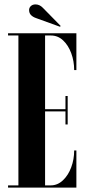

<svg xmlns="http://www.w3.org/2000/svg" viewBox="-20 -851 392 871"><path d="M16.5 0V-10H63.5V-690H16.5V-700H326.5V-533H316.5Q316.5 -573.5 303.2 -609.5Q290 -645.5 266.2 -667.8Q242.5 -690 211 -690H184.5V-355.5H277V-415.5H287V-286.5H277V-345.5H184.5V-10H210Q241 -10 265.2 -32.8Q289.5 -55.5 303 -91.8Q316.5 -128 316.5 -168.5H326.5V0ZM252.5 -729.5 143.5 -769Q129 -774 120.5 -782.8Q112 -791.5 112 -805.5Q112 -816 120 -823.5Q128 -831 141 -831Q159.5 -831 174 -816L255 -733.5Z"/></svg>

Font: Imbue 100pt
Style: Bold
Weight: 700
Designer: Tyler Finck
Foundry: Etcetera Type Company
Version: Version 1.102; ttfautohint (v1.8.3)